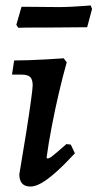

<svg xmlns="http://www.w3.org/2000/svg" viewBox="-20 -673 358 705"><path d="M318 -640 300 -573 173 -572Q147 -572 117.5 -572Q88 -572 67.5 -571.5Q47 -571 47 -571L40 -582L59 -648Q59 -648 82.5 -648Q106 -648 138.5 -647.5Q171 -647 197 -647Q220 -647 246.5 -648.5Q273 -650 293 -651.5Q313 -653 313 -653ZM154 -91Q161 -91 173 -100.5Q185 -110 224 -144L240 -142L255 -110Q215 -67 184.5 -40Q154 -13 131.5 -0.5Q109 12 92 12Q51 12 51 -33Q66 -121 77 -191Q88 -261 94 -305.5Q100 -350 100 -359Q100 -381 91 -390Q82 -399 60 -399H24L32 -451Q55 -451 86.5 -452Q118 -453 151.5 -455Q185 -457 214 -459L225 -444Q211 -395 196.5 -333Q182 -271 170 -208.5Q158 -146 151 -94ZM154 -91Q161 -91 173 -100.5Q185 -110 224 -144L240 -142L255 -110Q215 -67 184.5 -40Q154 -13 131.5 -0.5Q109 12 92 12Q51 12 51 -33Q66 -121 77 -191Q88 -261 94 -305.5Q100 -350 100 -359Q100 -381 91 -390Q82 -399 60 -399H24L32 -451Q55 -451 86.5 -452Q118 -453 151.5 -455Q185 -457 214 -459L225 -444Q211 -395 196.5 -333Q182 -271 170 -208.5Q158 -146 151 -94Z"/></svg>

Font: Alegreya SemiBold
Style: Italic
Weight: 600
Italic angle: -7°
Designer: Juan Pablo del Peral
Foundry: Huerta Tipografica
Version: Version 2.009